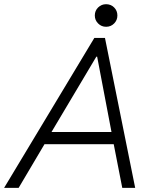

<svg xmlns="http://www.w3.org/2000/svg" viewBox="-51 -902 741 922"><path d="M401.9 -719.7H453.1L598.1 0H536.1L495.1 -209.5H162.6L38.6 0H-31.2ZM484.4 -268.1 415.5 -629.9H411.6L196.3 -268.1ZM404.3 -827.6Q404.3 -850.6 420.2 -866.2Q436 -881.8 458.5 -881.8Q481.4 -881.8 497.1 -866.2Q512.7 -850.6 512.7 -827.6Q512.7 -805.2 497.1 -789.3Q481.4 -773.4 458.5 -773.4Q436 -773.4 420.2 -789.3Q404.3 -805.2 404.3 -827.6Z"/></svg>

Font: Reddit Sans Vanilla Light
Style: Italic
Weight: 300
Italic angle: -11.25°
Designer: Stephen Hutchings
Version: Version 1.013